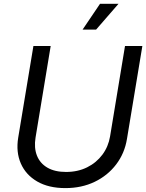

<svg xmlns="http://www.w3.org/2000/svg" viewBox="-20 -967 761 999"><path d="M320.3 11.7Q232.9 11.7 173.6 -22.7Q114.3 -57.1 88.4 -116.5Q62.5 -175.8 74.7 -250.5L153.8 -727.5H243.7L165 -251.5Q156.2 -198.2 172.1 -157.7Q188 -117.2 226.6 -94.7Q265.1 -72.3 323.7 -72.3Q384.8 -72.3 433.3 -96.4Q481.9 -120.6 512.9 -162.4Q543.9 -204.1 552.7 -257.3L630.4 -727.5H720.7L640.6 -244.1Q628.4 -169.4 584.5 -111.6Q540.5 -53.7 472.7 -21Q404.8 11.7 320.3 11.7ZM409.7 -813 500.5 -947.3H596.7L480 -813Z"/></svg>

Font: Inter 24pt
Style: Italic
Weight: 400
Italic angle: -9.3988°
Designer: Rasmus Andersson
Foundry: rsms
Version: Version 4.001;git-66647c0bb